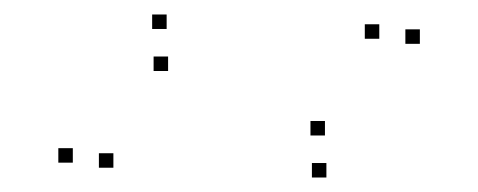

<svg xmlns="http://www.w3.org/2000/svg" viewBox="-20 -455 660 265"><path d="M559.5 -394.5V-414.5H539.5V-394.5ZM503.5 -401.5V-421.5H483.5V-401.5ZM428.5 -268V-288H408.5V-268ZM210 -415V-435H190V-415ZM80.5 -230.5V-250.5H60.5V-230.5ZM136.5 -223.5V-243.5H116.5V-223.5ZM212 -357V-377H192V-357ZM430.5 -210V-230H410.5V-210Z"/></svg>

Font: Monaspace Xenon Dots Var
Style: Regular
Weight: 400
Designer: Riley Cran and the Lettermatic Team
Version: Version 1.100 (Monaspace Xenon Dots)